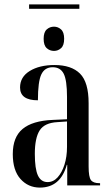

<svg xmlns="http://www.w3.org/2000/svg" viewBox="-20 -841 504 871"><path d="M112 -801V-821H340V-801ZM225 -610Q206 -610 192 -622.5Q178 -635 178 -665Q178 -695 192 -707.5Q206 -720 225 -720Q243 -720 257 -707.5Q271 -695 271 -665Q271 -635 257 -622.5Q243 -610 225 -610ZM161 10Q108 10 73 -29Q38 -68 38 -142Q38 -219 82.5 -256Q127 -293 218 -297L284 -300V-401Q284 -477 269 -506.5Q254 -536 219 -536Q183 -536 167.5 -503.5Q152 -471 152 -386Q71 -386 71 -444Q71 -492 115 -519Q159 -546 227 -546Q304 -546 343 -507Q382 -468 382 -373V-86Q382 -38 392.5 -24Q403 -10 431 -10H434V0H285V-93H283Q254 10 161 10ZM196 -15Q222 -15 241.5 -36.5Q261 -58 272.5 -94Q284 -130 284 -175V-290L241 -287Q182 -284 160 -249.5Q138 -215 138 -143Q138 -75 152 -45Q166 -15 196 -15Z"/></svg>

Font: Noto Serif Display ExtraCondensed Medium
Style: Regular
Weight: 500
Width: 2
Designer: Monotype Design Team
Foundry: Monotype Imaging Inc.
Version: Version 2.009